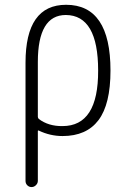

<svg xmlns="http://www.w3.org/2000/svg" viewBox="-20 -550 540 790"><path d="M135.7 -294.9V-69.3Q135.7 -65.4 139.6 -60.5Q179.7 -30.3 237.3 -31.2Q384.8 -31.2 383.8 -259.8Q383.8 -487.3 251 -488.3Q135.7 -488.3 135.7 -294.9ZM85 194.3V-292Q85 -530.3 252 -530.3Q434.6 -530.3 434.6 -259.8Q434.6 -121.1 385.3 -55.7Q335.9 9.8 237.3 9.8Q186.5 9.8 139.6 -12.7Q135.7 -14.6 135.7 -9.8V194.3Q135.7 204.1 127.9 211.9Q120.1 219.7 109.9 219.7Q99.6 219.7 92.3 212.4Q85 205.1 85 194.3Z"/></svg>

Font: Rounded-L Mgen+ 1mn light
Style: Regular
Weight: 200
Designer: [Source Han Sans]
Ryoko NISHIZUKA  (kana & ideographs); Paul D. Hunt (Latin, Greek & Cyrillic); Wenlong ZHANG  (bopomofo
Version: Version 1.059.20150602